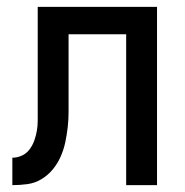

<svg xmlns="http://www.w3.org/2000/svg" viewBox="-20 -540 540 560"><path d="M16 0V-80Q30 -80 43.5 -86Q57 -92 66 -104Q75 -116 80 -130Q85 -144 87.5 -158.5Q90 -173 90 -187.5Q90 -202 90 -217V-520H438V0H348V-440H180V-257Q180 -235 180 -213Q180 -191 177.5 -169Q175 -147 170.5 -125.5Q166 -104 157 -83.5Q148 -63 134 -46Q120 -29 101 -17.5Q82 -6 60 -3Q38 0 16 0Z"/></svg>

Font: Iosevka Term Medium
Style: Regular
Weight: 500
Monospace: yes
Designer: Belleve Invis
Foundry: Belleve Invis
Version: Version 26.3.1